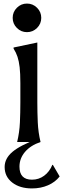

<svg xmlns="http://www.w3.org/2000/svg" viewBox="-20 -795 354 1075"><path d="M94 -222V-330Q94 -384 90 -418.5Q86 -453 78 -477Q70 -501 56 -523V-529L189 -557V-222Q189 -166 191.5 -110Q194 -54 207 0H76Q89 -54 91.5 -110Q94 -166 94 -222ZM131 -615Q98 -615 74.5 -638.5Q51 -662 51 -695Q51 -728 74.5 -751.5Q98 -775 131 -775Q164 -775 187.5 -751.5Q211 -728 211 -695Q211 -662 187.5 -638.5Q164 -615 131 -615ZM207 0Q151 19 120 55.5Q89 92 89 138Q89 211 159 211Q197 211 227 189Q257 167 273 128H276L314 193Q289 225 248.5 242.5Q208 260 159 260Q91 260 48.5 227Q6 194 6 140Q6 92 50 55Q94 18 194 -19Z"/></svg>

Font: Faculty Glyphic
Style: Regular
Weight: 400
Designer: Koto Studio, Dylan Young
Foundry: Koto Studio
Version: Version 1.004; ttfautohint (v1.8.4.7-5d5b)